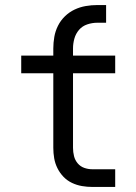

<svg xmlns="http://www.w3.org/2000/svg" viewBox="-20 -740 540 760"><path d="M346 0Q325 0 304.5 -3.5Q284 -7 265 -16Q246 -25 231.5 -40Q217 -55 207.5 -74Q198 -93 194.5 -113.5Q191 -134 191 -155V-450H64V-520H191V-548Q191 -571 195 -594Q199 -617 209.5 -638Q220 -659 237 -675.5Q254 -692 275 -702Q296 -712 319 -716Q342 -720 365 -720H400V-650H365Q345 -650 325.5 -643.5Q306 -637 293 -622Q280 -607 274.5 -587.5Q269 -568 269 -548V-520H436V-450H269V-155Q269 -138 273 -122Q277 -106 287.5 -93.5Q298 -81 313.5 -75.5Q329 -70 346 -70H436V0Z"/></svg>

Font: Iosevka Term SS14
Style: Regular
Weight: 400
Monospace: yes
Designer: Belleve Invis
Foundry: Belleve Invis
Version: Version 24.1.1; ttfautohint (v1.8.4)